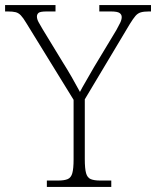

<svg xmlns="http://www.w3.org/2000/svg" viewBox="-30 -734 613 754"><path d="M154 0V-25H198Q222 -25 235.5 -30.5Q249 -36 254 -54Q259 -72 259 -108V-342L73 -644Q61 -664 52 -673.5Q43 -683 32 -686Q21 -689 0 -689H-10V-714H188V-689H154Q128 -689 121.5 -683.5Q115 -678 115 -669Q115 -659 121.5 -647Q128 -635 137 -620L215 -492Q234 -462 251.5 -431.5Q269 -401 284 -373Q292 -389 306.5 -413.5Q321 -438 339 -470L427 -616Q436 -632 442 -644.5Q448 -657 448 -667Q448 -677 439.5 -683Q431 -689 405 -689H360V-714H563V-689H555Q535 -689 523 -685.5Q511 -682 502 -671.5Q493 -661 480 -640L303 -344V-109Q303 -72 308 -54Q313 -36 326.5 -30.5Q340 -25 364 -25H407V0Z"/></svg>

Font: Noto Serif Malayalam ExtraLight
Style: Regular
Weight: 200
Designer: Indian type Foundry, Jelle Bosma, Monotype Design Team
Foundry: Monotype Imaging Inc.
Version: Version 2.104; ttfautohint (v1.8.4.7-5d5b)